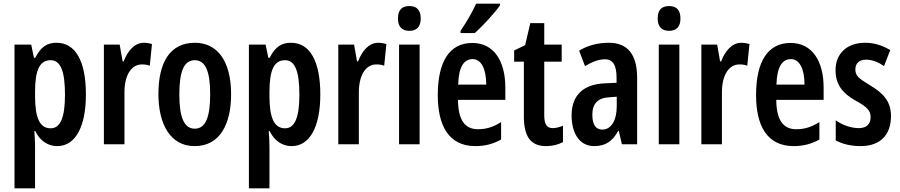

<svg xmlns="http://www.w3.org/2000/svg" viewBox="-20 -786 4903 1046"><path d="M288 -553C239 -553 203 -533 172 -471H165L150 -543H59V240H171V13C171 -7 170 -35 167 -72H172C198 -18 242 10 292 10C390 10 448 -94 448 -271C448 -454 391 -553 288 -553ZM256 -458C311 -458 334 -396 334 -270C334 -146 309 -87 256 -87C198 -87 171 -141 171 -262V-286C171 -406 197 -458 256 -458Z M763 -553C713 -553 675 -508 654 -452H648L632 -543H546V0H658V-279C657 -372 693 -435 753 -435C770 -435 784 -433 796 -428L808 -546C791 -551 777 -553 763 -553Z M1239 -273C1239 -455 1163 -553 1042 -553C903 -553 843 -442 843 -273C843 -113 906 10 1040 10C1182 10 1239 -115 1239 -273ZM957 -271C957 -397 982 -458 1041 -458C1100 -458 1125 -396 1125 -273C1125 -147 1100 -85 1041 -85C982 -85 957 -149 957 -271Z M1565 -553C1516 -553 1480 -533 1449 -471H1442L1427 -543H1336V240H1448V13C1448 -7 1447 -35 1444 -72H1449C1475 -18 1519 10 1569 10C1667 10 1725 -94 1725 -271C1725 -454 1668 -553 1565 -553ZM1533 -458C1588 -458 1611 -396 1611 -270C1611 -146 1586 -87 1533 -87C1475 -87 1448 -141 1448 -262V-286C1448 -406 1474 -458 1533 -458Z M2040 -553C1990 -553 1952 -508 1931 -452H1925L1909 -543H1823V0H1935V-279C1934 -372 1970 -435 2030 -435C2047 -435 2061 -433 2073 -428L2085 -546C2068 -551 2054 -553 2040 -553Z M2210 -753C2168 -753 2148 -730 2148 -685C2148 -641 2170 -618 2210 -618C2251 -618 2272 -641 2272 -685C2272 -729 2253 -753 2210 -753ZM2266 -543H2154V0H2266Z M2704 -757V-766H2574C2553 -721 2526 -672 2489 -618V-606H2567C2611 -646 2677 -717 2704 -757ZM2553 -552C2429 -552 2365 -451 2365 -268C2365 -102 2424 10 2570 10C2622 10 2668 -2 2710 -26V-121C2666 -93 2628 -82 2584 -82C2511 -82 2476 -134 2475 -242H2733V-309C2733 -453 2671 -552 2553 -552ZM2555 -464C2604 -464 2629 -406 2629 -325H2476C2479 -422 2507 -464 2555 -464Z M2991 -88C2957 -88 2945 -111 2945 -159V-450H3040V-543H2945V-660H2869L2841 -540L2781 -511V-450H2834V-152C2834 -43 2870 10 2955 10C2991 10 3021 2 3047 -12V-101C3028 -93 3008 -88 2991 -88Z M3297 -553C3236 -553 3181 -538 3135 -510L3167 -426C3209 -451 3244 -463 3275 -463C3320 -463 3339 -430 3339 -362V-335L3274 -332C3159 -327 3094 -268 3094 -157C3094 -70 3130 10 3218 10C3279 10 3317 -17 3348 -73H3351L3368 0H3451V-362C3451 -487 3401 -553 3297 -553ZM3299 -256 3340 -259V-207C3340 -128 3308 -80 3262 -80C3226 -80 3207 -106 3207 -161C3207 -221 3237 -253 3299 -256Z M3625 -753C3583 -753 3563 -730 3563 -685C3563 -641 3585 -618 3625 -618C3666 -618 3687 -641 3687 -685C3687 -729 3668 -753 3625 -753ZM3681 -543H3569V0H3681Z M4018 -553C3968 -553 3930 -508 3909 -452H3903L3887 -543H3801V0H3913V-279C3912 -372 3948 -435 4008 -435C4025 -435 4039 -433 4051 -428L4063 -546C4046 -551 4032 -553 4018 -553Z M4287 -552C4163 -552 4099 -451 4099 -268C4099 -102 4158 10 4304 10C4356 10 4402 -2 4444 -26V-121C4400 -93 4362 -82 4318 -82C4245 -82 4210 -134 4209 -242H4467V-309C4467 -453 4405 -552 4287 -552ZM4289 -464C4338 -464 4363 -406 4363 -325H4210C4213 -422 4241 -464 4289 -464Z M4834 -154C4834 -237 4788 -280 4722 -320C4656 -360 4640 -374 4640 -408C4640 -441 4661 -461 4698 -461C4733 -461 4766 -447 4796 -426L4830 -513C4787 -539 4743 -553 4693 -553C4595 -553 4532 -495 4532 -404C4532 -323 4573 -276 4641 -238C4707 -202 4723 -181 4723 -148C4723 -109 4700 -88 4659 -88C4613 -88 4565 -107 4533 -131V-21C4570 -1 4616 10 4668 10C4772 10 4834 -47 4834 -154Z"/></svg>

Font: Noto Sans Armenian ExtraCondensed SemiBold
Style: Regular
Weight: 600
Width: 2
Designer: Monotype Design Team
Foundry: Monotype Imaging Inc.
Version: Version 2.008